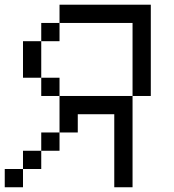

<svg xmlns="http://www.w3.org/2000/svg" viewBox="-20 -789 732 809"><path d="M76.9 -461.5V-615.4H153.8V-692.3H230.8V-769.2H615.4V-384.6H538.5V-692.3H230.8V-615.4H153.8V-461.5ZM0 0V-76.9H76.9V0ZM538.5 -384.6V0H461.5V-307.7H307.7V-230.8H230.8V-153.8H153.8V-76.9H76.9V-153.8H153.8V-230.8H230.8V-384.6ZM230.8 -384.6H153.8V-461.5H230.8Z"/></svg>

Font: Mintsoda - Lime Green 13x16
Style: Regular
Weight: 400
Designer: Mintsoda-15
Version: Version 1.0